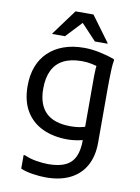

<svg xmlns="http://www.w3.org/2000/svg" viewBox="-105 -829 829 1138"><g transform="rotate(10 309.0 -260.0)"><path d="M252 240Q216 240 173 233.5Q130 227 100 214V132H108Q141 147 180.5 153.5Q220 160 252 160Q317 160 356 141Q395 122 412.5 83Q430 44 430 -16V-400Q430 -424 431.5 -445Q433 -466 436 -485L453 -457Q431 -464 403.5 -470Q376 -476 344 -476Q278 -476 234 -453.5Q190 -431 168 -386.5Q146 -342 146 -276Q146 -180 195.5 -132Q245 -84 344 -84Q372 -84 397 -88Q422 -92 452 -104L450 -20Q416 -12 390 -8Q364 -4 340 -4Q254 -4 189 -34.5Q124 -65 88 -125.5Q52 -186 52 -276Q52 -341 71.5 -392.5Q91 -444 129 -480.5Q167 -517 221 -536.5Q275 -556 344 -556Q389 -556 439 -545.5Q489 -535 528 -520L530 -512Q526 -494 524.5 -463Q523 -432 522.5 -400Q522 -368 522 -348V-16Q522 64 490.5 121.5Q459 179 398.5 209.5Q338 240 252 240ZM143 -604V-608L255 -760H363L475 -608V-604H399L309 -700L219 -604Z"/></g></svg>

Font: Kufam
Style: Regular
Weight: 400
Designer: Wael Morcos, Artur Schmal
Foundry: Original Type
Version: Version 1.301; ttfautohint (v1.8.3)